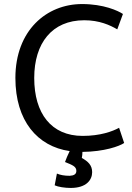

<svg xmlns="http://www.w3.org/2000/svg" viewBox="-20 -732 654 948"><path d="M384 48C386 38 387 28 387 18C494 17 570 -10 593 -26L568 -101C535 -83 475 -61 388 -61C233 -61 149 -172 149 -347C149 -519 237 -632 396 -632C471 -632 523 -608 559 -587L587 -663C563 -679 492 -712 385 -712C210 -712 56 -582 56 -347C56 -135 165 -9 324 14C315 33 306 53 301 68C338 83 357 90 357 112C357 128 345 135 324 136C298 136 277 132 261 125L250 183C267 191 301 196 329 196C407 196 435 156 435 118C435 84 415 65 384 48Z"/></svg>

Font: Repo
Style: Regular
Weight: 400
Designer: Stefan Peev
Foundry: Context Ltd
Version: Version 0.000